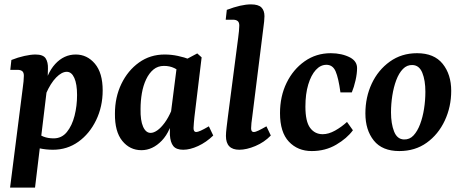

<svg xmlns="http://www.w3.org/2000/svg" viewBox="-20 -677 2108 877"><path d="M222 7Q190 7 160.5 0.5Q131 -6 108 -15L138 -74Q158 -61 178.5 -53Q199 -45 225 -45Q262 -45 285.5 -74Q309 -103 320.5 -148Q332 -193 332 -243Q332 -293 319.5 -321Q307 -349 285 -349Q262 -349 236.5 -323Q211 -297 190 -249L176 -256Q192 -341 232 -384.5Q272 -428 326 -428Q378 -428 413.5 -386Q449 -344 449 -264Q449 -190 419 -128Q389 -66 338 -29.5Q287 7 222 7ZM26 180 84 -276Q86 -287 87.5 -305Q89 -323 89 -331Q89 -346 81.5 -352Q74 -358 60 -358H27L32 -403Q62 -415 91.5 -421.5Q121 -428 142 -428Q177 -428 188.5 -410.5Q200 -393 199 -363L197 -293L140 180Z M626 9Q573 9 538.5 -33.5Q504 -76 505 -158Q505 -233 534.5 -294Q564 -355 615 -391.5Q666 -428 732 -428Q763 -428 793 -421.5Q823 -415 846 -406L815 -337Q797 -356 776 -366Q755 -376 729 -376Q701 -376 681 -359.5Q661 -343 647.5 -314.5Q634 -286 628 -251Q622 -216 622 -179Q621 -127 633.5 -98.5Q646 -70 668 -70Q682 -70 698.5 -81.5Q715 -93 732 -116Q749 -139 763 -172L777 -165Q761 -78 719 -34.5Q677 9 626 9ZM817 7Q785 7 771.5 -10Q758 -27 756 -61Q756 -73 756 -93.5Q756 -114 757 -133L789 -384L881 -433L901 -415L868 -142Q867 -130 865.5 -115.5Q864 -101 864 -92Q864 -74 876 -74Q883 -74 896.5 -80Q910 -86 934 -100L954 -58Q922 -27 885 -10Q848 7 817 7Z M1073 7Q1012 7 1012 -56Q1012 -71 1015 -95Q1018 -119 1021 -144L1068 -505Q1070 -518 1071.5 -535Q1073 -552 1073 -560Q1073 -575 1065.5 -581Q1058 -587 1044 -587H1011L1016 -632Q1082 -657 1126 -657Q1160 -657 1174 -643Q1188 -629 1188 -603Q1188 -593 1186.5 -578.5Q1185 -564 1183 -550L1132 -142Q1130 -130 1128.5 -115Q1127 -100 1127 -91Q1127 -74 1139 -74Q1147 -74 1161.5 -81Q1176 -88 1197 -100L1217 -58Q1187 -27 1146.5 -10Q1106 7 1073 7Z M1404 13Q1340 13 1299.5 -30Q1259 -73 1259 -160Q1259 -237 1289 -298.5Q1319 -360 1371.5 -397Q1424 -434 1491 -434Q1516 -434 1538.5 -429Q1561 -424 1580 -414Q1596 -405 1603.5 -393Q1611 -381 1611 -366Q1611 -341 1604 -310Q1597 -279 1587 -255H1535Q1526 -321 1513 -351Q1500 -381 1471 -381Q1444 -381 1422.5 -357.5Q1401 -334 1388 -291Q1375 -248 1375 -190Q1375 -122 1396.5 -93Q1418 -64 1454 -64Q1481 -64 1510.5 -80.5Q1540 -97 1565 -120L1592 -82Q1565 -45 1515.5 -16Q1466 13 1404 13Z M1804 13Q1726 13 1687.5 -35Q1649 -83 1649 -159Q1649 -233 1678 -295Q1707 -357 1760.5 -395.5Q1814 -434 1885 -434Q1963 -434 2002 -385.5Q2041 -337 2041 -262Q2041 -189 2011.5 -126Q1982 -63 1929 -25Q1876 13 1804 13ZM1825 -40Q1851 -39 1869 -58.5Q1887 -78 1899 -110Q1911 -142 1917 -180.5Q1923 -219 1923 -258Q1923 -310 1909 -344.5Q1895 -379 1864 -380Q1839 -381 1820.5 -362Q1802 -343 1790 -311Q1778 -279 1772 -240.5Q1766 -202 1766 -164Q1766 -112 1780 -76.5Q1794 -41 1825 -40Z"/></svg>

Font: Yrsa SemiBold
Style: Italic
Weight: 600
Italic angle: -7.10001°
Version: Version 2.004